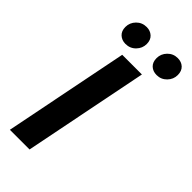

<svg xmlns="http://www.w3.org/2000/svg" viewBox="-261 -890 945 945"><g transform="rotate(45 211.5 -417.0)"><path d="M29 0 159 -652H296L166 0ZM132 -701Q107 -701 90 -716.5Q73 -732 73 -760Q73 -790 94.5 -812Q116 -834 148 -834Q173 -834 190 -818.5Q207 -803 207 -775Q207 -745 185.5 -723Q164 -701 132 -701ZM349 -701Q323 -701 306.5 -716.5Q290 -732 290 -760Q290 -790 311.5 -812Q333 -834 364 -834Q390 -834 406.5 -818.5Q423 -803 423 -775Q423 -745 401.5 -723Q380 -701 349 -701Z"/></g></svg>

Font: Source Sans 3
Style: Bold Italic
Weight: 700
Italic angle: -11°
Designer: Paul D. Hunt
Foundry: Adobe
Version: Version 3.052;hotconv 1.1.0;makeotfexe 2.6.0